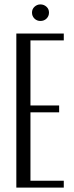

<svg xmlns="http://www.w3.org/2000/svg" viewBox="-20 -850 336 870"><path d="M269 -698V-667H118V-372H248V-341H118V-31H269V0H54V-698ZM125 -793Q125 -809 136.5 -819.5Q148 -830 163 -830Q179 -830 190.5 -819.5Q202 -809 202 -793Q202 -777 191 -766Q180 -755 163 -755Q147 -755 136 -766Q125 -777 125 -793Z"/></svg>

Font: Moniqa Paragraph
Style: Regular
Weight: 400
Designer: Rajesh Rajput
Foundry: Rajesh Rajput
Version: Version 1.000